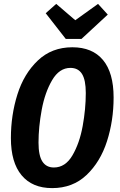

<svg xmlns="http://www.w3.org/2000/svg" viewBox="-20 -951 617 987"><path d="M564 -450Q564 -331 530 -225Q496 -119 425 -51.5Q354 16 248 16Q146 16 91 -50Q36 -116 36 -241Q36 -359 69.5 -465.5Q103 -572 174.5 -640Q246 -708 352 -708Q455 -708 509.5 -642.5Q564 -577 564 -450ZM178 -218Q178 -151 198 -120.5Q218 -90 257 -90Q316 -90 352.5 -152.5Q389 -215 405 -303Q421 -391 421 -473Q421 -540 401.5 -571Q382 -602 342 -602Q285 -602 248 -539Q211 -476 194.5 -387Q178 -298 178 -218ZM534 -876 399 -751H318L215 -883L269 -931L367 -847L484 -931Z"/></svg>

Font: Fira Sans Compressed SemiBold
Style: Italic
Weight: 600
Width: 1
Italic angle: -8°
Designer: bBox Type GmbH & Carrois Corporate GbR & Edenspiekermann AG
Foundry: bBox Type GmbH & Carrois Corporate GbR & Edenspiekermann AG
Version: Version 4.301